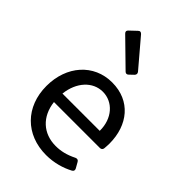

<svg xmlns="http://www.w3.org/2000/svg" viewBox="-225 -846 953 953"><g transform="rotate(45 252.0 -369.0)"><path d="M313.5 -601.6 192.4 -744.1C185.5 -752 177.7 -752.9 169.9 -745.1L134.8 -711.9C127.9 -705.1 127 -698.2 134.8 -690.4L269.5 -558.6C276.4 -551.8 284.2 -551.8 291 -558.6L312.5 -579.1C319.3 -585.9 319.3 -594.7 313.5 -601.6ZM465.8 -249C465.8 -378.9 389.6 -473.6 260.7 -473.6C131.8 -473.6 42 -371.1 42 -230.5C42 -85 139.6 13.7 283.2 13.7C337.9 13.7 388.7 -1 428.7 -22.5C437.5 -27.3 439.5 -35.2 434.6 -43.9L418 -73.2C413.1 -82 405.3 -84 396.5 -80.1C355.5 -59.6 321.3 -51.8 285.2 -51.8C197.3 -51.8 135.7 -108.4 125 -200.2H447.3C456.1 -200.2 462.9 -205.1 463.9 -214.8C464.8 -226.6 465.8 -238.3 465.8 -249ZM386.7 -259.8H125C134.8 -348.6 190.4 -408.2 260.7 -408.2C331.1 -408.2 387.7 -347.7 386.7 -259.8Z"/></g></svg>

Font: Ed Sans Neue
Style: Regular
Weight: 400
Designer: Stephen Hutchings
Version: Version 1.004;PS 001.004;hotconv 1.0.88;makeotf.lib2.5.64775